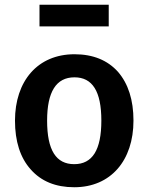

<svg xmlns="http://www.w3.org/2000/svg" viewBox="-20 -772 624 807"><path d="M437 -752H146V-661H437ZM293 -544C138 -544 43 -431 43 -265C43 -178 65 -109 109 -60C153 -10 214 15 292 15C446 15 541 -98 541 -265C541 -352 519 -420 476 -470C432 -519 371 -544 293 -544ZM293 -447C368 -447 406 -389 406 -265C406 -141 368 -82 292 -82C216 -82 178 -140 178 -265C178 -386 216 -447 293 -447Z"/></svg>

Font: Fira Sans Medium
Style: Regular
Weight: 500
Designer: Carrois Corporate & Edenspiekermann AG
Foundry: Carrois Corporate GbR & Edenspiekermann AG
Version: Version 4.203